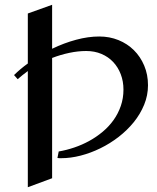

<svg xmlns="http://www.w3.org/2000/svg" viewBox="-20 -740 649 795"><path d="M195.8 -2 95.2 35.2V-445.8Q84 -437.5 73.5 -429.2Q63 -420.9 53.2 -412.1L38.1 -429.2Q64.5 -455.1 95.2 -477.1V-684.1L195.8 -720.2V-538.1Q245.1 -562 295.2 -575.4Q345.2 -588.9 391.1 -588.9Q433.6 -588.9 470.5 -574Q507.3 -559.1 534.4 -532.2Q561.5 -505.4 577.1 -468.3Q592.8 -431.2 592.8 -387.2Q592.8 -345.2 576.9 -306.4Q561 -267.6 533.9 -234.1Q506.8 -200.7 471.2 -173.1Q435.5 -145.5 395.5 -126Q355.5 -106.4 314 -95.7Q272.5 -85 233.9 -85Q230 -85 225.8 -85Q221.7 -85 217.8 -85.9L223.1 -112.8Q254.9 -118.2 287.4 -129.2Q319.8 -140.1 349.6 -156.5Q379.4 -172.9 405.3 -194.6Q431.2 -216.3 450.2 -242.9Q469.2 -269.5 480.2 -301.3Q491.2 -333 491.2 -369.1Q491.2 -403.3 480 -432.6Q468.8 -461.9 448.5 -483.4Q428.2 -504.9 399.9 -516.8Q371.6 -528.8 336.9 -528.8Q303.2 -528.8 267.3 -521.2Q231.4 -513.7 195.8 -500Z"/></svg>

Font: Redressed
Style: Regular
Weight: 400
Designer: Astigmatic (AOETI)
Foundry: Astigmatic (AOETI)
Version: Version 1.001